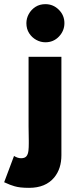

<svg xmlns="http://www.w3.org/2000/svg" viewBox="-87 -684 378 924"><path d="M131.5 -480.5Q108.5 -480.5 87.5 -492Q66.5 -503.5 53.2 -524.2Q40 -545 40 -572.5Q40 -595.5 51.5 -616.5Q63 -637.5 83.5 -650.8Q104 -664 131.5 -664Q169 -664 196 -637.2Q223 -610.5 223 -572.5Q223 -536 196.8 -508.2Q170.5 -480.5 131.5 -480.5ZM53 220Q29 220 12 218Q-5 216 -17.5 212.2Q-30 208.5 -39 205L-67 193L-19.5 66.5Q-2 77.5 14.5 77.5Q32 77.5 40 68.2Q48 59 50 40Q51.5 26 51.5 6.5V-7.5Q50.5 -36.5 50.5 -76V-410.5H208.5V63Q208.5 128 174 170Q132.5 220 53 220Z"/></svg>

Font: Lucymar Sans ExtraBold
Style: Regular
Weight: 800
Foundry: The League of Moveable Type (original font) / Main changes by Cristiano Sobral with portions from Mirco Monsees
Version: Version 2.001;August 30, 2020;FontCreator 13.0.0.2681 64-bit